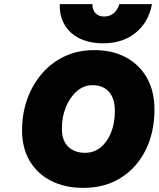

<svg xmlns="http://www.w3.org/2000/svg" viewBox="-20 -903 769 931"><path d="M717 -883Q700 -794 637 -743.5Q574 -693 481 -693Q415 -693 366.5 -716.5Q318 -740 293 -783Q268 -826 270 -883H428Q428 -855 443 -839Q458 -823 485 -823Q539 -823 559 -883ZM87 -270Q87 -353 112.5 -423.5Q138 -494 184.5 -547.5Q231 -601 295 -630.5Q359 -660 437 -660Q526 -660 591.5 -624.5Q657 -589 693 -524.5Q729 -460 729 -372Q729 -262 686.5 -176Q644 -90 566.5 -41Q489 8 384 8Q294 8 227 -26.5Q160 -61 123.5 -123.5Q87 -186 87 -270ZM537 -366Q537 -425 508.5 -457.5Q480 -490 428 -490Q387 -490 353.5 -461.5Q320 -433 300 -385Q280 -337 280 -278Q280 -223 310 -192.5Q340 -162 393 -162Q435 -162 467.5 -188Q500 -214 518.5 -260Q537 -306 537 -366Z"/></svg>

Font: Overused Grotesk Black
Style: Italic
Weight: 900
Italic angle: -10°
Version: Version 0.003